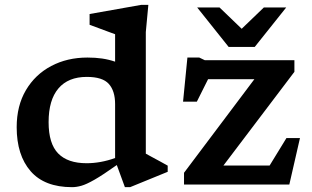

<svg xmlns="http://www.w3.org/2000/svg" viewBox="-20 -763 1292 794"><path d="M673.5 -52.5 518 11H496.5L463 -80.5Q404.5 -39 370.8 -19.8Q337 -0.5 316.5 5.2Q296 11 278 11Q164 11 106.5 -55.2Q49 -121.5 49 -237Q49 -325.5 87.2 -390.2Q125.5 -455 191.8 -490Q258 -525 341.5 -525Q374.5 -525 402 -521Q429.5 -517 456 -508V-621.5Q450 -623.5 430 -631Q410 -638.5 387.5 -646.8Q365 -655 350.5 -660.5V-705L564.5 -743H593.5L583 -630.5V-127.5Q589 -124 606.8 -114.5Q624.5 -105 643.8 -94.5Q663 -84 673.5 -78ZM456 -332.5Q456 -387 430 -416Q404 -445 339 -445Q262 -445 221.5 -397.2Q181 -349.5 181 -258Q181 -169 220.5 -128.5Q260 -88 338 -88Q396 -88 456 -109.5ZM741 0V-48.5L1032 -435.5H840.5L794 -342.5H737L755 -525H804L827 -514H1197.5V-466L904 -78.5H1095L1164.5 -192H1220.5L1176.5 0ZM1163.5 -732 1033.5 -569H925.5L795.5 -732H888L979.5 -644L1071 -732Z"/></svg>

Font: Newsreader Caption Medium
Style: Regular
Weight: 500
Designer: Hugues Gentile
Foundry: Production Type
Version: Version 1.001